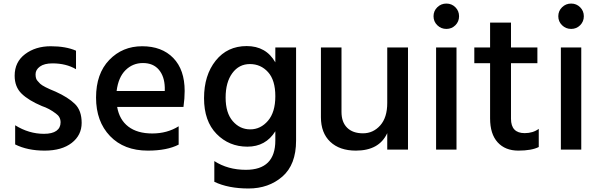

<svg xmlns="http://www.w3.org/2000/svg" viewBox="-20 -825 3414 1094"><path d="M63.5 -393.6Q63.5 -471.7 123 -516.6Q182.6 -561.5 269 -561.5Q355.5 -561.5 413.1 -536.1V-430.7Q356.4 -463.9 279.3 -463.9Q232.4 -463.9 207.5 -445.8Q182.6 -427.7 182.6 -401.9Q182.6 -376 193.4 -364.7Q204.1 -353.5 209 -347.7Q226.6 -331.1 296.9 -302.7Q368.2 -270.5 406.7 -232.9Q445.3 -195.3 445.3 -125Q445.3 -54.7 388.7 -10.7Q332 33.2 234.4 33.2Q136.7 33.2 66.4 -2V-111.3Q144.5 -62.5 230.5 -62.5Q277.3 -62.5 301.3 -79.6Q325.2 -96.7 325.2 -127.9Q325.2 -159.2 298.8 -177.7Q260.7 -207 218.8 -220.7Q142.6 -252.9 103 -291.5Q63.5 -330.1 63.5 -393.6Z M1032.2 -306.6Q1032.2 -263.7 1025.4 -215.8H647.5Q660.2 -142.6 711.4 -103.5Q762.7 -64.5 847.7 -64.5Q932.6 -64.5 998 -105.5V-1Q931.6 33.2 822.3 33.2Q686.5 33.2 606.9 -49.8Q527.3 -132.8 527.3 -269Q527.3 -405.3 602.5 -483.4Q677.7 -561.5 790 -561.5Q902.3 -561.5 967.3 -494.6Q1032.2 -427.7 1032.2 -306.6ZM644.5 -306.6H918.9V-327.1Q917 -390.6 884.8 -428.2Q852.5 -465.8 794.4 -465.8Q736.3 -465.8 695.3 -425.3Q654.3 -384.8 644.5 -306.6Z M1548.8 -469.7V-554.7H1667V-23.4Q1667 113.3 1588.9 181.2Q1510.7 249 1396 249Q1281.2 249 1201.2 210.9V92.8Q1278.3 142.6 1380.9 142.6Q1548.8 142.6 1548.8 -24.4V-77.1Q1494.1 10.7 1389.6 10.7Q1285.2 10.7 1213.9 -62Q1142.6 -134.8 1142.6 -265.6Q1142.6 -396.5 1209 -479.5Q1275.4 -562.5 1385.7 -562.5Q1496.1 -562.5 1548.8 -469.7ZM1303.7 -408.2Q1265.6 -356.4 1265.6 -269Q1265.6 -181.6 1306.2 -134.8Q1346.7 -87.9 1405.8 -87.9Q1464.8 -87.9 1506.8 -136.7Q1548.8 -185.5 1548.8 -276.9Q1548.8 -368.2 1507.3 -414.1Q1465.8 -460 1403.8 -460Q1341.8 -460 1303.7 -408.2Z M1808.6 -157.2V-554.7H1925.8V-187.5Q1925.8 -128.9 1958 -97.2Q1990.2 -65.4 2048.3 -65.4Q2106.4 -65.4 2146.5 -110.4Q2186.5 -155.3 2186.5 -238.3V-554.7H2304.7V27.3H2186.5V-66.4Q2140.6 33.2 2007.8 33.2Q1915 33.2 1861.8 -17.1Q1808.6 -67.4 1808.6 -157.2Z M2471.7 -681.2Q2450.2 -702.1 2450.2 -732.4Q2450.2 -762.7 2471.7 -783.7Q2493.2 -804.7 2523.4 -804.7Q2553.7 -804.7 2574.7 -783.7Q2595.7 -762.7 2595.7 -732.4Q2595.7 -702.1 2574.7 -681.2Q2553.7 -660.2 2523.4 -660.2Q2493.2 -660.2 2471.7 -681.2ZM2464.8 27.3V-554.7H2581.1V27.3Z M2682.6 -464.8V-554.7H2772.5V-696.3H2891.6V-554.7H3042V-464.8H2891.6V-148.4Q2891.6 -66.4 2969.7 -66.4Q3016.6 -66.4 3049.8 -90.8V12.7Q3008.8 33.2 2933.6 33.2Q2858.4 33.2 2815.4 -14.2Q2772.5 -61.5 2772.5 -150.4V-464.8Z M3182.6 -681.2Q3161.1 -702.1 3161.1 -732.4Q3161.1 -762.7 3182.6 -783.7Q3204.1 -804.7 3234.4 -804.7Q3264.6 -804.7 3285.6 -783.7Q3306.6 -762.7 3306.6 -732.4Q3306.6 -702.1 3285.6 -681.2Q3264.6 -660.2 3234.4 -660.2Q3204.1 -660.2 3182.6 -681.2ZM3175.8 27.3V-554.7H3292V27.3Z"/></svg>

Font: GenEi M Gothic v2 Medium
Style: Regular
Weight: 500
Version: Version 2.0